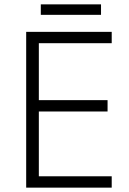

<svg xmlns="http://www.w3.org/2000/svg" viewBox="-20 -860 593 880"><path d="M443 -840H167V-792H443ZM492 0V-52H158V-349H473V-401H158V-662H492V-714H100V0Z"/></svg>

Font: Noto Sans Ethiopic Light
Style: Regular
Weight: 300
Designer: Monotype Design Team
Foundry: Monotype Imaging Inc.
Version: Version 2.102